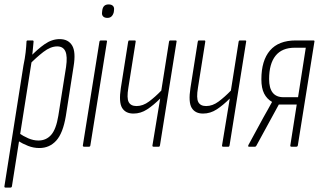

<svg xmlns="http://www.w3.org/2000/svg" viewBox="-24 -664 1451 869"><path d="M154 6Q128 6 103.5 -3.5Q79 -13 55 -28L61 -62Q81 -48 104 -38Q127 -28 150 -28Q185 -28 207.5 -53.5Q230 -79 240 -140L275 -361Q282 -409 272 -431.5Q262 -454 235 -454Q205 -454 172.5 -429Q140 -404 106 -369L110 -404Q145 -441 178 -464Q211 -487 246 -487Q285 -487 302.5 -458Q320 -429 309 -363L274 -139Q261 -61 230.5 -27.5Q200 6 154 6ZM1 185Q-5 185 -4 179L82 -367Q89 -400 92 -427Q95 -454 96 -476Q96 -481 102 -481H123Q128 -481 128 -476Q126 -453 123.5 -428.5Q121 -404 118 -389L119 -385L30 179Q29 185 23 185Z M357 0Q350 0 351 -6L426 -475Q427 -481 433 -481H455Q458 -481 459.5 -480Q461 -479 460 -475L385 -6Q384 0 379 0ZM462 -583Q449 -583 442.5 -590Q436 -597 438 -609L439 -618Q441 -631 448 -637.5Q455 -644 468 -644Q481 -644 487.5 -637Q494 -630 492 -618L491 -609Q488 -597 481 -590Q474 -583 462 -583Z M671 0Q665 0 666 -6L701 -218Q671 -188 642 -169Q613 -150 580 -150Q544 -150 528.5 -176Q513 -202 523 -266L556 -475Q557 -481 561 -481H586Q591 -481 590 -475L557 -267Q549 -220 558.5 -202Q568 -184 594 -184Q623 -184 650.5 -204.5Q678 -225 706 -254L741 -475Q742 -481 747 -481H770Q777 -481 775 -475L700 -6Q699 0 695 0Z M986 0Q980 0 981 -6L1016 -218Q986 -188 957 -169Q928 -150 895 -150Q859 -150 843.5 -176Q828 -202 838 -266L871 -475Q872 -481 876 -481H901Q906 -481 905 -475L872 -267Q864 -220 873.5 -202Q883 -184 909 -184Q938 -184 965.5 -204.5Q993 -225 1021 -254L1056 -475Q1057 -481 1062 -481H1085Q1092 -481 1090 -475L1015 -6Q1014 0 1010 0Z M1102 0Q1100 0 1099.5 -2Q1099 -4 1100 -7L1169 -134Q1179 -152 1188.5 -168.5Q1198 -185 1207 -202V-203Q1184 -216 1171.5 -240.5Q1159 -265 1159 -305Q1159 -390 1198 -435.5Q1237 -481 1315 -481H1394Q1401 -481 1399 -475L1324 -6Q1323 0 1317 0H1295Q1289 0 1290 -6L1319 -191H1238L1136 -4Q1134 0 1130 0ZM1259 -224H1325L1360 -448H1310Q1252 -448 1223 -411.5Q1194 -375 1194 -306Q1194 -224 1259 -224Z"/></svg>

Font: Sofia Sans Extra Condensed ExtraLight
Style: Italic
Weight: 250
Italic angle: -9°
Version: Version 4.100